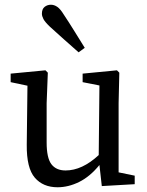

<svg xmlns="http://www.w3.org/2000/svg" viewBox="-20 -778 623 811"><path d="M223 13Q162 13 127 -27.5Q92 -68 93 -167L96 -416L25 -431V-467L172 -481L182 -471L177 -342V-176Q177 -111 197 -84.5Q217 -58 257 -58Q327 -58 397 -123L400 -417L329 -431V-467L474 -481L484 -471L481 -342V-50L549 -36V0L410 8L400 -81Q360 -32 314.5 -9.5Q269 13 223 13ZM338 -576 312 -557Q281 -584 251.5 -610.5Q222 -637 191 -665Q170 -685 163.5 -697.5Q157 -710 157 -720Q157 -740 168.5 -749Q180 -758 195 -758Q209 -758 222 -749Q235 -740 249 -717Q273 -681 294.5 -646Q316 -611 338 -576Z"/></svg>

Font: Source Serif 4
Style: Regular
Weight: 400
Designer: Frank Grießhammer
Foundry: Adobe
Version: Version 4.005;hotconv 1.1.0;makeotfexe 2.6.0